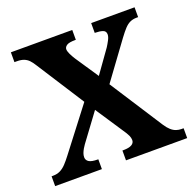

<svg xmlns="http://www.w3.org/2000/svg" viewBox="-126 -843 983 973"><g transform="rotate(-20 366.0 -357.0)"><path d="M10 0V-53H16Q40 -53 57 -61.5Q74 -70 89 -86Q104 -102 120 -123L295 -351L130 -608Q119 -626 108 -637.5Q97 -649 82 -655Q67 -661 44 -661H31V-714H362V-661H359Q325 -661 312.5 -652.5Q300 -644 300 -632Q300 -622 307.5 -606Q315 -590 326 -573L409 -449L496 -571Q505 -585 514 -602Q523 -619 523 -632Q523 -650 506.5 -655.5Q490 -661 467 -661H464V-714H698V-661H689Q670 -661 654.5 -654Q639 -647 624.5 -631.5Q610 -616 590 -589L445 -391L629 -106Q642 -86 655.5 -74Q669 -62 683 -57.5Q697 -53 709 -53H722V0H392V-53H397Q427 -53 442 -61.5Q457 -70 457 -86Q457 -97 451.5 -110Q446 -123 424 -155L332 -294L224 -148Q218 -140 212 -129.5Q206 -119 202 -108.5Q198 -98 198 -87Q198 -71 212 -62Q226 -53 259 -53H262V0Z"/></g></svg>

Font: Noto Serif Tamil
Style: Regular
Weight: 400
Designer: Indian Type Foundry, Tom Grace, and the Monotype Design Team
Foundry: Monotype Imaging Inc.
Version: Version 2.003